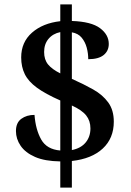

<svg xmlns="http://www.w3.org/2000/svg" viewBox="-20 -780 601 879"><path d="M256 -41Q185 -42 140.5 -61.5Q96 -81 74.5 -112.5Q53 -144 53 -180Q53 -218 77.5 -236Q102 -254 138 -254Q143 -187 168.5 -141.5Q194 -96 256 -91V-320Q188 -350 149 -378.5Q110 -407 93.5 -440.5Q77 -474 77 -517Q77 -587 126.5 -630.5Q176 -674 256 -683V-760H309V-684Q398 -681 438 -651Q478 -621 478 -579Q478 -547 454.5 -528Q431 -509 384 -509Q384 -536 377 -562Q370 -588 354 -607.5Q338 -627 309 -632V-419Q363 -395 406.5 -370.5Q450 -346 475.5 -311Q501 -276 501 -223Q501 -147 450.5 -100Q400 -53 309 -43V79H256ZM256 -633Q222 -626 202 -602Q182 -578 182 -542Q182 -507 200 -485Q218 -463 256 -444ZM309 -93Q350 -101 372 -127.5Q394 -154 394 -192Q394 -227 374.5 -251.5Q355 -276 309 -297Z"/></svg>

Font: Noto Serif Hentaigana SemiBold
Style: Regular
Weight: 600
Designer: Kazuhiro Yamada
Foundry: nipponia
Version: Version 1.000; ttfautohint (v1.8.4.7-5d5b)